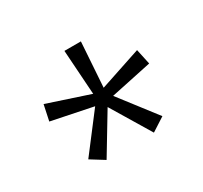

<svg xmlns="http://www.w3.org/2000/svg" viewBox="-82 -871 588 555"><g transform="rotate(-30 211.5 -593.0)"><path d="M239 -760H184L194 -611L55 -657L44 -605L181 -577L87 -454L132 -426L211 -557L290 -426L335 -455L241 -577L378 -606L367 -657L229 -611Z"/></g></svg>

Font: Noto Sans Gujarati Condensed Light
Style: Regular
Weight: 300
Width: 3
Designer: Jelle Bosma - Monotype Design Team, Universal Thirst
Foundry: Monotype Imaging Inc.
Version: Version 2.106